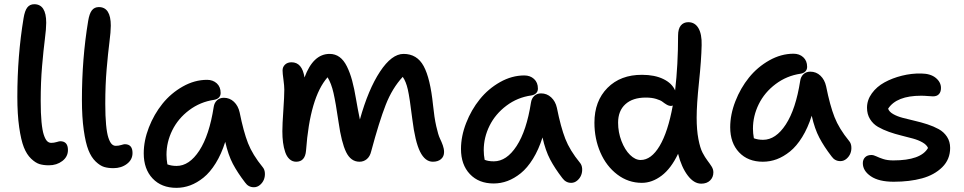

<svg xmlns="http://www.w3.org/2000/svg" viewBox="-20 -822 4616 919"><path d="M213.9 -30.8Q188.5 -30.8 169.2 -36.6Q149.9 -42.5 128.9 -62.5Q107.9 -82.5 94.2 -116.9Q80.6 -151.4 71.8 -212.9Q63 -274.4 63 -358.9Q63 -555.2 92.8 -734.9Q98.6 -771 110.8 -786.4Q123 -801.8 144 -801.8Q201.2 -801.8 201.2 -712.9Q201.2 -684.6 194.6 -633.3Q188 -582 181.4 -505.6Q174.8 -429.2 174.8 -338.9Q174.8 -279.3 178.7 -238.5Q182.6 -197.8 189.7 -176.5Q196.8 -155.3 205.3 -146.7Q213.9 -138.2 225.1 -138.2Q238.3 -138.2 251 -142.1Q263.7 -146 268.1 -146Q305.2 -146 305.2 -104Q305.2 -71.8 278.3 -51.3Q251.5 -30.8 213.9 -30.8Z M522.9 -17.1Q497.6 -17.1 478.3 -22.9Q459 -28.8 438 -48.8Q417 -68.8 403.3 -103.3Q389.6 -137.7 380.9 -199.2Q372.1 -260.7 372.1 -345.2Q372.1 -541.5 401.9 -721.2Q407.7 -757.3 419.9 -772.7Q432.1 -788.1 453.1 -788.1Q510.3 -788.1 510.3 -699.2Q510.3 -670.9 503.7 -619.6Q497.1 -568.4 490.5 -491.9Q483.9 -415.5 483.9 -325.2Q483.9 -265.6 487.8 -224.9Q491.7 -184.1 498.8 -162.8Q505.9 -141.6 514.4 -132.8Q522.9 -124 534.2 -124Q547.4 -124 560.1 -127.9Q572.8 -131.8 577.1 -131.8Q614.3 -131.8 614.3 -89.8Q614.3 -57.6 587.4 -37.4Q560.5 -17.1 522.9 -17.1Z M824.2 77.1Q752.9 77.1 710.4 32.2Q668 -12.7 668 -87.9Q668 -148.9 692.6 -212.2Q717.3 -275.4 757.8 -325.7Q798.3 -376 855 -408Q911.6 -439.9 971.2 -439.9Q999 -439.9 1017.6 -423.1Q1036.1 -406.2 1036.1 -377Q1036.1 -363.8 1027.8 -355.2Q1019.5 -346.7 1004.9 -344.2Q938.5 -334.5 885.5 -294.7Q832.5 -254.9 804.7 -198.5Q776.9 -142.1 776.9 -81.1Q776.9 -59.6 781.2 -35.2Q800.8 -27.8 825.2 -27.8Q886.2 -27.8 934.1 -101.3Q981.9 -174.8 1002.9 -310.1Q1005.9 -330.1 1018.8 -342Q1031.7 -354 1051.3 -354Q1079.6 -354 1099.9 -334.7Q1120.1 -315.4 1127 -284.2Q1145.5 -191.9 1167.2 -136.5Q1189 -81.1 1237.3 -22Q1246.6 -11.2 1247.8 5.6Q1249 22.5 1243.2 37.4Q1237.3 52.2 1224.4 63.2Q1211.4 74.2 1195.3 74.2Q1168.9 74.2 1153.3 51.8Q1117.2 4.9 1094.7 -37.6Q1072.3 -80.1 1058.1 -143.1Q1039.6 -84.5 1012.5 -40.8Q985.4 2.9 954.1 28.1Q922.9 53.2 890.6 65.2Q858.4 77.1 824.2 77.1Z M1397.5 -47.9Q1379.4 -47.9 1366 -60.1Q1352.5 -72.3 1345.2 -93.8Q1337.9 -115.2 1334.7 -139.9Q1331.5 -164.6 1331.5 -193.8Q1331.5 -226.6 1336.2 -293.9Q1340.8 -361.3 1340.8 -393.1Q1340.8 -410.6 1336.7 -440.9Q1332.5 -471.2 1332.5 -484.9Q1332.5 -501.5 1344.2 -512.7Q1356 -523.9 1375.5 -523.9Q1426.3 -523.9 1437.5 -451.2Q1479 -564 1557.6 -564Q1584.5 -564 1605 -549.1Q1625.5 -534.2 1640.4 -504.2Q1655.3 -474.1 1665.5 -436.3Q1675.8 -398.4 1684.6 -345.2Q1691.4 -304.2 1702.6 -250Q1742.7 -394 1798.8 -479Q1855 -564 1911.6 -564Q1976.1 -564 2007.8 -505.6Q2039.6 -447.3 2052.7 -318.8Q2058.6 -259.8 2068.1 -217.8Q2077.6 -175.8 2085.7 -159.2Q2093.8 -142.6 2099.6 -126.2Q2105.5 -109.9 2105.5 -94.2Q2105.5 -72.8 2090.8 -60.3Q2076.2 -47.9 2051.8 -47.9Q2014.6 -47.9 1990.7 -95.9Q1966.8 -144 1953.6 -251Q1940.9 -354.5 1932.1 -393.3Q1923.3 -432.1 1907.7 -454.1Q1857.4 -399.9 1826.2 -320.1Q1794.9 -240.2 1756.8 -98.1Q1751 -73.2 1735.8 -60.5Q1720.7 -47.9 1700.7 -47.9Q1659.2 -47.9 1636.7 -94Q1614.3 -140.1 1600.6 -236.8Q1586.9 -330.6 1576.4 -376.7Q1565.9 -422.9 1547.9 -452.1Q1463.4 -356.4 1444.8 -101.1Q1440.4 -47.9 1397.5 -47.9Z M2342.8 56.2Q2271.5 56.2 2229 11.2Q2186.5 -33.7 2186.5 -108.9Q2186.5 -169.9 2211.2 -233.2Q2235.8 -296.4 2276.4 -346.7Q2316.9 -397 2373.5 -429Q2430.2 -460.9 2489.7 -460.9Q2517.6 -460.9 2536.1 -444.1Q2554.7 -427.2 2554.7 -397.9Q2554.7 -384.8 2546.4 -376.2Q2538.1 -367.7 2523.4 -365.2Q2457 -356 2404.1 -316.2Q2351.1 -276.4 2323.2 -220.2Q2295.4 -164.1 2295.4 -103Q2295.4 -80.1 2299.8 -57.1Q2316.4 -49.8 2343.8 -49.8Q2404.8 -49.8 2452.6 -123Q2500.5 -196.3 2521.5 -331.1Q2524.4 -351.1 2537.4 -363Q2550.3 -375 2569.8 -375Q2597.7 -375 2618.2 -356Q2638.7 -336.9 2645.5 -306.2Q2664.1 -213.4 2685.8 -157.7Q2707.5 -102.1 2755.9 -43Q2765.1 -32.2 2766.4 -15.4Q2767.6 1.5 2761.7 16.4Q2755.9 31.2 2742.9 42.2Q2730 53.2 2713.9 53.2Q2688.5 53.2 2671.9 30.8Q2635.7 -16.1 2613.3 -58.6Q2590.8 -101.1 2576.7 -164.1Q2558.1 -105.5 2531 -61.8Q2503.9 -18.1 2472.7 7.1Q2441.4 32.2 2409.2 44.2Q2377 56.2 2342.8 56.2Z M3052.2 53.2Q2987.3 53.2 2934.8 13.4Q2882.3 -26.4 2853.8 -92Q2825.2 -157.7 2825.2 -234.9Q2825.2 -338.4 2887.7 -401.4Q2950.2 -464.4 3053.2 -463.9Q3113.3 -463.9 3154.8 -443.8Q3196.3 -423.8 3211.4 -389.2Q3225.6 -511.7 3225.6 -651.9Q3225.6 -684.1 3238.8 -700Q3252 -715.8 3274.4 -715.8Q3306.2 -715.8 3323 -687.3Q3339.8 -658.7 3338.4 -606Q3336.9 -535.2 3325.7 -428.5Q3314.5 -321.8 3314.5 -258.8Q3314.5 -200.2 3322.8 -156.7Q3331.1 -113.3 3342.8 -91.1Q3354.5 -68.8 3366.2 -53.5Q3377.9 -38.1 3386.2 -24.9Q3394.5 -11.7 3394.5 2.9Q3394.5 26.4 3378.9 41.7Q3363.3 57.1 3336.4 57.1Q3301.3 57.1 3271.5 17.6Q3241.7 -22 3225.6 -85.9Q3191.9 -15.1 3146.5 19Q3101.1 53.2 3052.2 53.2ZM2938.5 -234.9Q2938.5 -189 2954.6 -147Q2970.7 -105 2995.6 -80.6Q3020.5 -56.2 3046.4 -56.2Q3097.2 -56.2 3137.2 -123.3Q3177.2 -190.4 3200.2 -316.9Q3194.3 -314.9 3192.4 -314.9Q3181.6 -314.9 3170.9 -321.3Q3160.2 -327.6 3150.9 -335Q3141.6 -342.3 3120.6 -348.6Q3099.6 -355 3071.3 -355Q3008.3 -355 2973.4 -323.2Q2938.5 -291.5 2938.5 -234.9Z M3631.3 -47.9Q3560.1 -47.9 3517.6 -92.8Q3475.1 -137.7 3475.1 -212.9Q3475.1 -273.9 3499.8 -337.2Q3524.4 -400.4 3564.9 -450.7Q3605.5 -501 3662.1 -533Q3718.8 -564.9 3778.3 -564.9Q3806.2 -564.9 3824.7 -548.1Q3843.3 -531.2 3843.3 -502Q3843.3 -488.8 3835 -480.2Q3826.7 -471.7 3812 -469.2Q3745.6 -459.5 3692.6 -419.7Q3639.6 -379.9 3611.8 -323.5Q3584 -267.1 3584 -206.1Q3584 -184.6 3588.4 -160.2Q3607.9 -152.8 3632.3 -152.8Q3693.4 -152.8 3741.2 -226.3Q3789.1 -299.8 3810.1 -435.1Q3813 -455.1 3825.9 -467Q3838.9 -479 3858.4 -479Q3886.7 -479 3907 -459.7Q3927.2 -440.4 3934.1 -409.2Q3952.6 -316.9 3974.4 -261.5Q3996.1 -206.1 4044.4 -147Q4053.7 -136.2 4054.9 -119.4Q4056.2 -102.5 4050.3 -87.6Q4044.4 -72.8 4031.5 -61.8Q4018.6 -50.8 4002.4 -50.8Q3976.1 -50.8 3960.4 -73.2Q3924.3 -120.1 3901.9 -162.6Q3879.4 -205.1 3865.2 -268.1Q3846.7 -209.5 3819.6 -165.8Q3792.5 -122.1 3761.2 -96.9Q3730 -71.8 3697.8 -59.8Q3665.5 -47.9 3631.3 -47.9Z M4257.8 47.9Q4186.5 47.9 4148.2 21.7Q4109.9 -4.4 4109.9 -41Q4109.9 -58.1 4120.6 -69.1Q4131.3 -80.1 4150.9 -80.1Q4161.6 -80.1 4174.6 -73.7Q4187.5 -67.4 4207.5 -60.8Q4227.5 -54.2 4255.9 -54.2Q4387.7 -54.2 4421.9 -113.8Q4415.5 -128.9 4396 -140.1Q4376.5 -151.4 4350.3 -158.7Q4324.2 -166 4293.9 -173.3Q4263.7 -180.7 4234.9 -190.9Q4206.1 -201.2 4182.4 -214.8Q4158.7 -228.5 4144.3 -252Q4129.9 -275.4 4129.9 -306.2Q4129.9 -343.3 4153.1 -375.2Q4176.3 -407.2 4213.6 -427.7Q4251 -448.2 4297.1 -459.7Q4343.3 -471.2 4389.6 -470.2Q4434.1 -469.7 4459 -449.2Q4483.9 -428.7 4483.9 -400.9Q4483.9 -381.8 4474.1 -371.3Q4464.4 -360.8 4445.8 -360.8Q4438 -360.8 4421.1 -362.3Q4404.3 -363.8 4388.7 -363.8Q4271.5 -363.8 4231 -301.8Q4235.8 -287.1 4254.9 -276.1Q4273.9 -265.1 4300.3 -258.1Q4326.7 -251 4357.7 -243.9Q4388.7 -236.8 4418.7 -227.1Q4448.7 -217.3 4473.1 -203.9Q4497.6 -190.4 4512.7 -167.5Q4527.8 -144.5 4527.8 -113.8Q4527.8 -59.1 4490 -21.7Q4452.1 15.6 4393.1 31.7Q4334 47.9 4257.8 47.9Z"/></svg>

Font: Shantell Sans Bouncy
Style: Regular
Weight: 500
Designer: Stephen Nixon, Anya Danilova, Shantell Martin
Foundry: Arrow Type
Version: Version 1.006;[9816181b4]